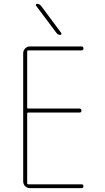

<svg xmlns="http://www.w3.org/2000/svg" viewBox="-20 -970 540 990"><path d="M134.8 0Q120.1 0 109.9 -9.8Q99.6 -19.5 99.6 -35.2V-695.3Q99.6 -710 109.9 -720.2Q120.1 -730.5 134.8 -730.5H400.4Q410.2 -730.5 410.2 -720.2Q410.2 -710 400.4 -710H125Q120.1 -710 120.1 -705.1V-415Q120.1 -410.2 125 -410.2H389.6Q399.4 -410.2 399.9 -399.9Q400.4 -389.6 389.6 -389.6H125Q120.1 -389.6 120.1 -384.8V-25.4Q120.1 -20.5 125 -19.5H400.4Q410.2 -19.5 410.2 -9.8Q410.2 0 400.4 0ZM271.5 -799.8 166 -940.4Q164.1 -943.4 165.5 -946.8Q167 -950.2 170.9 -950.2Q182.6 -950.2 191.4 -940.4L295.9 -799.8Q297.9 -796.9 296.4 -793.5Q294.9 -790 291 -790Q279.3 -790 271.5 -799.8Z"/></svg>

Font: Rounded-X Mgen+ 1mn thin
Style: Regular
Weight: 100
Designer: [Source Han Sans]
Ryoko NISHIZUKA  (kana & ideographs); Paul D. Hunt (Latin, Greek & Cyrillic); Wenlong ZHANG  (bopomofo
Version: Version 1.059.20150602